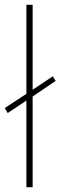

<svg xmlns="http://www.w3.org/2000/svg" viewBox="-29 -780 252 800"><path d="M81 0H107V-378L203 -443L191 -462L107 -406V-760H81V-389L-9 -330L3 -309L81 -361Z"/></svg>

Font: Noto Sans Hebrew Condensed Thin
Style: Regular
Weight: 100
Width: 3
Designer: Monotype Design Team
Foundry: Monotype Imaging Inc.
Version: Version 2.004